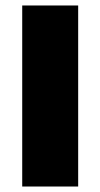

<svg xmlns="http://www.w3.org/2000/svg" viewBox="-20 -680 366 700"><path d="M265 0H61V-660H265Z"/></svg>

Font: Work Sans ExtraBold
Style: Regular
Weight: 800
Designer: Wei Huang
Foundry: Wei Huang
Version: Version 1.500